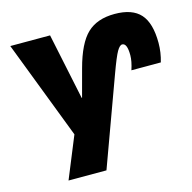

<svg xmlns="http://www.w3.org/2000/svg" viewBox="-110 -650 978 979"><g transform="rotate(-15 379.0 -160.0)"><path d="M23.4 -519.5H233.4L306.6 -169.9H308.6L347.7 -315.4Q380.9 -439.5 433.6 -489.7Q486.3 -540 579.1 -540Q671.9 -540 714.8 -492.2Q757.8 -444.3 757.8 -339.8Q757.8 -289.1 743.2 -240.2H587.9Q602.5 -284.2 602.5 -316.4Q602.5 -379.9 576.2 -379.9Q563.5 -379.9 548.3 -354Q533.2 -328.1 502.9 -245.1L333 219.7H132.8L222.7 0Z"/></g></svg>

Font: GenEi M Gothic v2 Black
Style: Regular
Weight: 900
Version: Version 2.0